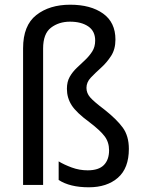

<svg xmlns="http://www.w3.org/2000/svg" viewBox="-20 -878 607 815"><path d="M470 -710Q470 -669 451.5 -640.5Q433 -612 408.5 -590Q384 -568 365.5 -548.5Q347 -529 347 -505Q347 -483 362.5 -465Q378 -447 423 -413Q475 -372 501 -336.5Q527 -301 527 -246Q527 -164 480.5 -123.5Q434 -83 357 -83Q277 -83 229 -114V-193Q252 -179 284.5 -167Q317 -155 352 -155Q399 -155 421 -177.5Q443 -200 443 -240Q443 -274 424.5 -299Q406 -324 360 -359Q304 -400 284 -431.5Q264 -463 264 -501Q264 -531 276 -552Q288 -573 306 -590Q324 -607 341.5 -623.5Q359 -640 371.5 -659.5Q384 -679 384 -706Q384 -746 354.5 -766Q325 -786 277 -786Q230 -786 196.5 -760.5Q163 -735 163 -672V-93H78V-673Q78 -770 134 -814Q190 -858 278 -858Q365 -858 417.5 -820.5Q470 -783 470 -710Z"/></svg>

Font: Noto Sans Kannada UI SemiCondensed
Style: Regular
Weight: 400
Width: 4
Designer: Jelle Bosma - Monotype Design Team
Foundry: Monotype Imaging Inc.
Version: Version 2.005; ttfautohint (v1.8.4.7-5d5b)